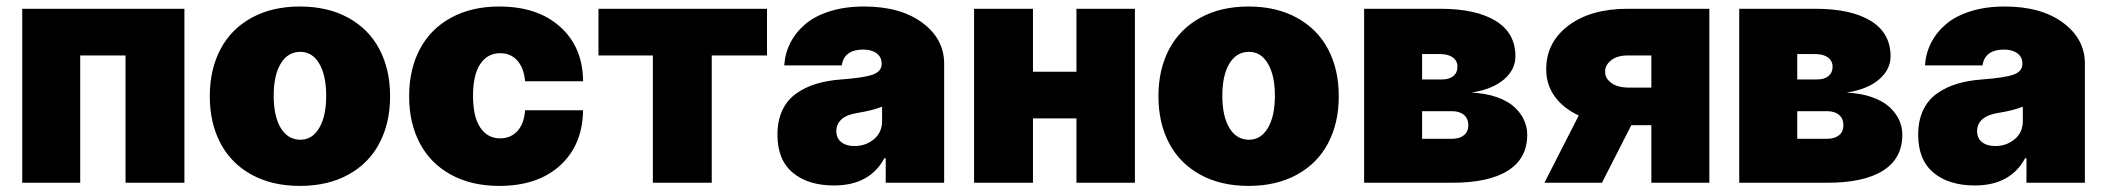

<svg xmlns="http://www.w3.org/2000/svg" viewBox="-20 -573 6601 602"><path d="M49.7 0V-545.5H558.2V0H373.6V-399.1H231.5V0Z M1072.1 -25.4Q1007.8 9.9 920.5 9.9Q833.1 9.9 768.8 -25.4Q704.5 -60.7 671.2 -124.1Q637.8 -187.5 637.8 -271.3Q637.8 -355.1 671.2 -418.5Q704.5 -481.9 768.8 -517.2Q833.1 -552.6 920.5 -552.6Q1007.8 -552.6 1072.1 -517.2Q1136.4 -481.9 1169.7 -418.5Q1203.1 -355.1 1203.1 -271.3Q1203.1 -187.5 1169.7 -124.1Q1136.4 -60.7 1072.1 -25.4ZM921.9 -134.9Q959.2 -134.9 981 -171.9Q1002.8 -208.8 1002.8 -272.7Q1002.8 -336.6 981 -373.6Q959.2 -410.5 921.9 -410.5Q882.5 -410.5 860.3 -373.8Q838.1 -337 838.1 -272.7Q838.1 -208.5 860.3 -171.7Q882.5 -134.9 921.9 -134.9Z M1545.5 9.9Q1458.1 9.9 1393.8 -25.4Q1329.5 -60.7 1296.2 -124.1Q1262.8 -187.5 1262.8 -271.3Q1262.8 -355.1 1296.2 -418.5Q1329.5 -481.9 1393.8 -517.2Q1458.1 -552.6 1545.5 -552.6Q1665.5 -552.6 1736.5 -488.8Q1807.5 -425.1 1808.2 -318.2H1626.4Q1622.5 -360.4 1601.9 -383.3Q1581.3 -406.2 1548.3 -406.2Q1508.5 -406.2 1485.8 -372.3Q1463.1 -338.4 1463.1 -272.7Q1463.1 -207 1485.8 -173.1Q1508.5 -139.2 1548.3 -139.2Q1581.3 -139.2 1602.3 -162.1Q1623.2 -185 1626.4 -227.3H1808.2Q1806.5 -118.3 1736.2 -54.2Q1665.8 9.9 1545.5 9.9Z M1856.5 -399.1V-545.5H2384.9V-399.1H2211.6V0H2027V-399.1Z M2595.2 8.5Q2513.5 8.5 2465.6 -31.6Q2417.6 -71.7 2417.6 -150.6Q2417.6 -194.2 2432.7 -226.7Q2447.8 -259.2 2475.9 -279.3Q2503.9 -299.4 2538.9 -310Q2573.9 -320.7 2617.9 -323.9Q2688.9 -329.2 2716.6 -339.1Q2744.3 -349.1 2744.3 -372.2V-373.6Q2744.3 -394.5 2728.3 -406.1Q2712.4 -417.6 2686.1 -417.6Q2657.3 -417.6 2640.1 -405.2Q2622.9 -392.8 2619.3 -367.9H2438.9Q2441.4 -405.9 2458.1 -438.7Q2474.8 -471.6 2505 -497.3Q2535.2 -523.1 2582.4 -537.8Q2629.6 -552.6 2688.9 -552.6Q2803.3 -552.6 2871.8 -501.8Q2940.3 -451 2940.3 -373.6V0H2757.1V-76.7H2752.8Q2706.7 8.5 2595.2 8.5ZM2659.1 -115.1Q2694.2 -115.1 2720 -136.4Q2745.7 -157.7 2745.7 -193.2V-238.6Q2716.6 -226.6 2667.6 -218.8Q2634.6 -213.4 2618.4 -198.7Q2602.3 -183.9 2602.3 -161.9Q2602.3 -139.6 2617.9 -127.3Q2633.5 -115.1 2659.1 -115.1Z M3218.8 -545.5V-348H3355.1V-545.5H3538.4V0H3355.1V-201.7H3218.8V0H3034.1V-545.5Z M4046.5 -25.4Q3982.2 9.9 3894.9 9.9Q3807.5 9.9 3743.3 -25.4Q3679 -60.7 3645.6 -124.1Q3612.2 -187.5 3612.2 -271.3Q3612.2 -355.1 3645.6 -418.5Q3679 -481.9 3743.3 -517.2Q3807.5 -552.6 3894.9 -552.6Q3982.2 -552.6 4046.5 -517.2Q4110.8 -481.9 4144.2 -418.5Q4177.6 -355.1 4177.6 -271.3Q4177.6 -187.5 4144.2 -124.1Q4110.8 -60.7 4046.5 -25.4ZM3896.3 -134.9Q3933.6 -134.9 3955.4 -171.9Q3977.3 -208.8 3977.3 -272.7Q3977.3 -336.6 3955.4 -373.6Q3933.6 -410.5 3896.3 -410.5Q3856.9 -410.5 3834.7 -373.8Q3812.5 -337 3812.5 -272.7Q3812.5 -208.5 3834.7 -171.7Q3856.9 -134.9 3896.3 -134.9Z M4257.1 0V-545.5H4495.7Q4607.6 -545.5 4669.6 -507.5Q4731.5 -469.5 4731.5 -396.3Q4731.5 -354.8 4695.5 -323.9Q4659.4 -293 4593.8 -282.7Q4638.5 -280.5 4672.9 -268.5Q4707.4 -256.4 4727.8 -237.7Q4748.2 -219.1 4758.3 -196.9Q4768.5 -174.7 4768.5 -150.6Q4768.5 -76.3 4708.3 -38.2Q4648.1 0 4532.7 0ZM4438.9 -137.8H4532.7Q4556.5 -137.8 4570.1 -149.1Q4583.8 -160.5 4583.8 -180.4Q4583.8 -201 4570.1 -212.7Q4556.5 -224.4 4532.7 -224.4H4438.9ZM4438.9 -323.9H4501.4Q4524.1 -323.9 4536.9 -334.5Q4549.7 -345.2 4549.7 -363.6Q4549.7 -382.1 4535.3 -392.8Q4521 -403.4 4495.7 -403.4H4438.9Z M5157.7 0V-180.4H5094.8L5002.8 0H4822.4L4930 -210.9Q4880.7 -234 4854.2 -271.3Q4827.8 -308.6 4828.1 -355.1Q4827.4 -439.3 4897.2 -492.4Q4967 -545.5 5083.8 -545.5H5339.5V0ZM5157.7 -298.3V-399.1H5083.8Q5049.4 -399.1 5030.5 -383.2Q5011.7 -367.2 5012.8 -348Q5012.1 -328.1 5031.8 -313.2Q5051.5 -298.3 5088.1 -298.3Z M5433.2 0V-545.5H5671.9Q5783.7 -545.5 5845.7 -507.5Q5907.7 -469.5 5907.7 -396.3Q5907.7 -354.8 5871.6 -323.9Q5835.6 -293 5769.9 -282.7Q5814.6 -280.5 5849.1 -268.5Q5883.5 -256.4 5903.9 -237.7Q5924.4 -219.1 5934.5 -196.9Q5944.6 -174.7 5944.6 -150.6Q5944.6 -76.3 5884.4 -38.2Q5824.2 0 5708.8 0ZM5615.1 -137.8H5708.8Q5732.6 -137.8 5746.3 -149.1Q5759.9 -160.5 5759.9 -180.4Q5759.9 -201 5746.3 -212.7Q5732.6 -224.4 5708.8 -224.4H5615.1ZM5615.1 -323.9H5677.6Q5700.3 -323.9 5713.1 -334.5Q5725.9 -345.2 5725.9 -363.6Q5725.9 -382.1 5711.5 -392.8Q5697.1 -403.4 5671.9 -403.4H5615.1Z M6171.9 8.5Q6090.2 8.5 6042.3 -31.6Q5994.3 -71.7 5994.3 -150.6Q5994.3 -194.2 6009.4 -226.7Q6024.5 -259.2 6052.6 -279.3Q6080.6 -299.4 6115.6 -310Q6150.6 -320.7 6194.6 -323.9Q6265.6 -329.2 6293.3 -339.1Q6321 -349.1 6321 -372.2V-373.6Q6321 -394.5 6305 -406.1Q6289.1 -417.6 6262.8 -417.6Q6234 -417.6 6216.8 -405.2Q6199.6 -392.8 6196 -367.9H6015.6Q6018.1 -405.9 6034.8 -438.7Q6051.5 -471.6 6081.7 -497.3Q6111.9 -523.1 6159.1 -537.8Q6206.3 -552.6 6265.6 -552.6Q6380 -552.6 6448.5 -501.8Q6517 -451 6517 -373.6V0H6333.8V-76.7H6329.5Q6283.4 8.5 6171.9 8.5ZM6235.8 -115.1Q6271 -115.1 6296.7 -136.4Q6322.4 -157.7 6322.4 -193.2V-238.6Q6293.3 -226.6 6244.3 -218.8Q6211.3 -213.4 6195.1 -198.7Q6179 -183.9 6179 -161.9Q6179 -139.6 6194.6 -127.3Q6210.2 -115.1 6235.8 -115.1Z"/></svg>

Font: Karasuma Gothic
Style: Black
Weight: 900
Designer: Rasmus Andersson / Ryoko Nishizuka
Foundry: Genbu
Version: Version 1.00